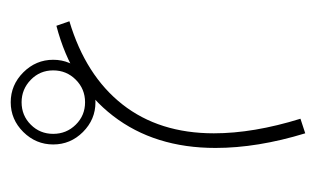

<svg xmlns="http://www.w3.org/2000/svg" viewBox="-134 -106 582 353"><g transform="rotate(90 156.5 71.0)"><path d="M89.4 263.7Q89.4 231.9 112.5 209Q135.7 186 167.5 186Q199.2 186 222.2 209Q245.1 231.9 245.1 263.7Q245.1 295.4 222.2 318.6Q199.2 341.8 167.5 341.8Q135.7 341.8 112.5 318.6Q89.4 295.4 89.4 263.7ZM108.9 263.7Q108.9 288.1 126.2 304.9Q143.6 321.8 167.5 321.8Q191.9 321.8 208.7 304.9Q225.6 288.1 225.6 263.7Q225.6 239.3 208.7 222.2Q191.9 205.1 167.5 205.1Q143.1 205.1 126 222.2Q108.9 239.3 108.9 263.7ZM26.9 257.8 18.6 233.9Q118.2 204.1 171.4 136.5Q224.6 68.8 224.6 -31.7Q224.6 -104.5 197.8 -190.9L224.6 -199.7Q251.5 -111.8 251.5 -34.7Q251.5 77.1 192.6 153.6Q133.8 230 26.9 257.8Z"/></g></svg>

Font: Vazirmatn UI NL Thin
Style: Regular
Weight: 100
Designer: Saber Rastikerdar
Foundry: Saber Rastikerdar
Version: Version 33.003